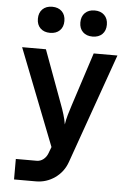

<svg xmlns="http://www.w3.org/2000/svg" viewBox="-63 -832 725 1058"><g transform="rotate(5 300.0 -303.0)"><path d="M55.5 66.6H170.3Q191.2 66.6 207.4 53.9Q223.6 41.3 231.6 20.9L245.5 -15.8L36.4 -550H168L276.9 -254.4Q286.2 -230.3 295.2 -200.7Q304.2 -171.1 307.8 -146.3Q311.3 -171.1 319.8 -200.7Q328.3 -230.3 336.4 -254.4L432.3 -550H563.6L348.6 57Q329.1 113.1 281.7 146.6Q234.3 180 176 180H55.5ZM417.4 -642Q383.8 -642 363.9 -661.3Q344.1 -680.7 344.1 -713.8Q344.1 -747.3 363.9 -766.8Q383.8 -786.4 417.4 -786.4Q451.1 -786.4 471 -766.8Q490.8 -747.3 490.8 -713.8Q490.8 -680.7 471 -661.3Q451.1 -642 417.4 -642ZM182.6 -642Q148.9 -642 129 -661.3Q109.2 -680.7 109.2 -713.8Q109.2 -747.3 129 -766.8Q148.9 -786.4 182.6 -786.4Q216.2 -786.4 236.1 -766.8Q255.9 -747.3 255.9 -713.8Q255.9 -680.7 236.1 -661.3Q216.2 -642 182.6 -642Z"/></g></svg>

Font: Atlassian Mono
Style: Regular
Weight: 400
Monospace: yes
Designer: Philipp Nurullin, Konstantin Bulenkov
Foundry: Modifications by Atlassian Pty Ltd, manufactured by JetBrains
Version: Version 2.304